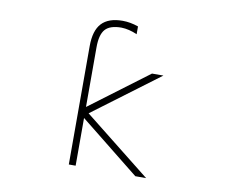

<svg xmlns="http://www.w3.org/2000/svg" viewBox="-82 -866 1164 972"><g transform="rotate(10 500.0 -380.0)"><path d="M365.2 -243.2V2H330.1V-606.4Q330.1 -686.5 365.2 -724.1Q400.4 -761.7 472.7 -761.7Q511.7 -761.7 553.7 -747.1V-707Q511.7 -725.6 472.7 -726.6Q414.1 -726.6 389.6 -699.2Q365.2 -671.9 365.2 -606.4V-299.8L665 -524.4H723.6L383.8 -270.5L727.5 2H671.9Z"/></g></svg>

Font: GenEi Gothic M ExtraLight
Style: Regular
Weight: 200
Designer: o_tamon (Modified); [Source Han Sans]
Ryoko NISHIZUKA  (kana & ideographs); Paul D. Hunt (Latin, Greek & Cyrillic); Wenl
Version: Version 1.1a;Original Version 1.004